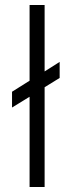

<svg xmlns="http://www.w3.org/2000/svg" viewBox="-20 -746 318 766"><path d="M218 -499V-435L158 -398V0H98V-360L28 -317V-380L98 -424V-726H158V-461Z"/></svg>

Font: Bellota Text
Style: Regular
Weight: 400
Designer: Kemie Guaida
Foundry: Kemie Guaida
Version: Version 4.001